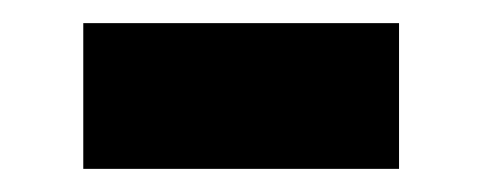

<svg xmlns="http://www.w3.org/2000/svg" viewBox="-20 -391 417 166"><path d="M52 -371H325V-245H52Z"/></svg>

Font: #9Slide03 Montserrat ExtraBold
Style: Regular
Weight: 800
Designer: Julieta Ulanovsky
Foundry: Julieta Ulanovsky
Version: Version 6.001